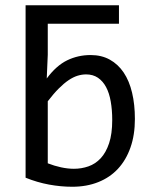

<svg xmlns="http://www.w3.org/2000/svg" viewBox="-20 -710 590 736"><path d="M78.1 -689.9V-28.8C107.7 -16.8 137.7 -8 168 -2.4C198.2 3.1 227.9 5.9 256.8 5.9C293.9 5.9 327.3 -0.1 356.9 -12C386.6 -23.8 411.7 -40.9 432.4 -63.2C453 -85.5 469 -112.7 480.2 -144.8C491.5 -176.8 497.1 -213.2 497.1 -253.9C497.1 -291 493.5 -324.6 486.3 -354.7C479.2 -384.8 468.4 -410.6 454.1 -431.9C439.8 -453.2 422 -469.7 400.9 -481.4C379.7 -493.2 355.1 -499 327.1 -499C295.2 -499 265.4 -492.3 237.5 -478.8C209.7 -465.3 183.6 -442.1 159.2 -409.2L163.1 -500V-619.1H436V-689.9ZM410.2 -250C410.2 -214.5 406.2 -184.8 398.2 -160.9C390.2 -137 379.5 -117.8 366 -103.3C352.5 -88.8 336.8 -78.5 319.1 -72.3C301.4 -66.1 282.7 -63 263.2 -63C247.6 -63 231.1 -64.9 213.9 -68.6C196.6 -72.3 179.7 -77.5 163.1 -84V-321.8C178.1 -341.3 192.1 -357.7 205.3 -370.8C218.5 -384 231 -394.6 242.9 -402.6C254.8 -410.6 266.3 -416.3 277.3 -419.7C288.4 -423.1 299.3 -424.8 310.1 -424.8C327.6 -424.8 342.8 -420.5 355.5 -411.9C368.2 -403.2 378.6 -391.3 386.7 -376C394.9 -360.7 400.8 -342.3 404.5 -320.8C408.3 -299.3 410.2 -275.7 410.2 -250Z"/></svg>

Font: CodeNewRoman Nerd Font Mono
Style: Regular
Weight: 400
Monospace: yes
Designer: Sam Radian
Foundry: Code New Roman
Version: Version 2.00 November 29, 2014;Nerd Fonts 3.2.1